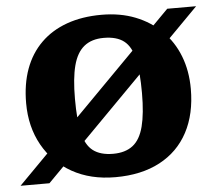

<svg xmlns="http://www.w3.org/2000/svg" viewBox="-53 -600 747 662"><g transform="rotate(-5 320.5 -269.0)"><path d="M-8 13 549 -551H649L92 13ZM205 -269Q205 -196 215 -152Q225 -108 250.5 -88.5Q276 -69 320 -69Q362 -69 388 -89Q414 -109 425.5 -153.5Q437 -198 437 -269Q437 -343 427 -387Q417 -431 392 -450.5Q367 -470 322 -470Q280 -470 254 -449Q228 -428 216.5 -384Q205 -340 205 -269ZM36 -269Q36 -335 55 -387Q74 -439 111 -475.5Q148 -512 201 -531Q254 -550 321 -550Q386 -550 438 -529.5Q490 -509 528 -471.5Q566 -434 586 -382.5Q606 -331 606 -269Q606 -182 572.5 -119Q539 -56 475 -22Q411 12 321 12Q235 12 171 -24Q107 -60 71.5 -123.5Q36 -187 36 -269Z"/></g></svg>

Font: Roboto Serif SemiCondensed
Style: Bold
Weight: 700
Width: 4
Designer: Greg Gazdowicz
Foundry: Commercial Type
Version: Version 1.007